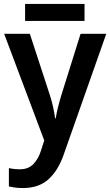

<svg xmlns="http://www.w3.org/2000/svg" viewBox="-20 -712 558 972"><path d="M1 -541 204 -1 188 49Q175 91 149.5 118Q124 145 81 145Q51 145 25 139V232Q38 235 55.5 237.5Q73 240 96 240Q176 240 225 196Q274 152 302 72L518 -541H388L292 -235Q282 -203 274 -170.5Q266 -138 262 -113H259Q251 -174 231 -235L131 -541ZM408 -692V-606H107V-692Z"/></svg>

Font: Noto Sans Display Medium
Style: Regular
Weight: 500
Designer: Monotype Design Team
Foundry: Monotype Imaging Inc.
Version: Version 1.900